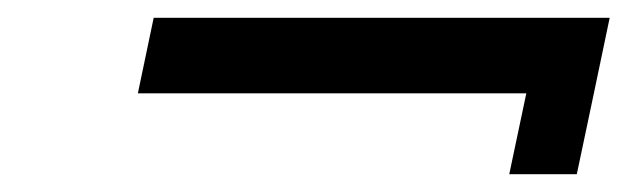

<svg xmlns="http://www.w3.org/2000/svg" viewBox="-20 -393 706 216"><path d="M572.1 -288 552.9 -197H628.9L648.1 -288L665.9 -373H589.9H152.9L135.1 -288Z"/></svg>

Font: Hussar
Style: BdOblTwo
Weight: 700
Foundry: Cannot Into Space Fonts
Version: Version 2.00